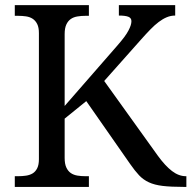

<svg xmlns="http://www.w3.org/2000/svg" viewBox="-20 -734 752 754"><path d="M440.9 -555.2Q457 -573.7 467.8 -588.1Q478.5 -602.5 484.6 -614.3Q490.7 -626 493.4 -634.8Q496.1 -643.6 496.1 -650.9Q496.1 -663.6 483.9 -668.2Q471.7 -672.9 446.8 -672.9V-713.9H668V-672.9Q650.9 -672.9 635 -666.3Q619.1 -659.7 603.3 -647.7Q587.4 -635.7 570.6 -618.4Q553.7 -601.1 534.2 -579.1L389.2 -416L600.1 -122.1Q628.9 -82.5 655.5 -62.3Q682.1 -42 710 -42H711.9V0H701.2Q650.9 0 618.7 -3.9Q586.4 -7.8 564.5 -18.1Q542.5 -28.3 526.1 -45.7Q509.8 -63 491.2 -89.8L318.8 -336.9L233.9 -268.1V-113.8Q233.9 -90.3 240.5 -76.2Q247.1 -62 258.1 -54.4Q269 -46.9 284.2 -44.4Q299.3 -42 315.9 -42H329.1V0H38.1V-42H50.8Q67.4 -42 82.3 -44.2Q97.2 -46.4 108.4 -53.2Q119.6 -60.1 126.2 -73.5Q132.8 -86.9 132.8 -108.9V-604Q132.8 -626 126.2 -639.4Q119.6 -652.8 108.4 -660.2Q97.2 -667.5 82.3 -669.7Q67.4 -671.9 50.8 -671.9H38.1V-713.9H329.1V-671.9H315.9Q299.3 -671.9 284.2 -669.4Q269 -667 258.1 -659.4Q247.1 -651.9 240.5 -637.7Q233.9 -623.5 233.9 -600.1V-317.9Z"/></svg>

Font: Gandom FD
Style: FD
Weight: 400
Foundry: DejaVu fonts team - Redesigned by Saber Rastikerdar - Based on Samim Font
Version: Version 0.6